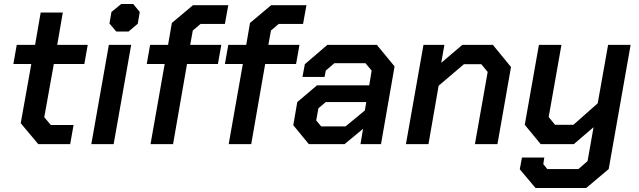

<svg xmlns="http://www.w3.org/2000/svg" viewBox="-20 -723 3204 963"><path d="M84 -105 137 -402H47L64 -498H156L184 -660H295L267 -498H420L403 -402H250L202 -135L235 -96H349L332 0H172Z M529 -605 539 -663 588 -703H648L681 -663L671 -604L625 -565H563ZM526 -498H638L550 0H438Z M806 -402H716L733 -498H823L842 -608L948 -697H1125L1108 -603H986L947 -570L934 -498H1090L1073 -402H918L848 0H735Z M1198 -402H1108L1125 -498H1215L1234 -608L1340 -697H1517L1500 -603H1378L1339 -570L1326 -498H1482L1465 -402H1310L1240 0H1127Z M1451 -95 1471 -211 1570 -295H1832L1844 -369L1813 -406H1657L1614 -369L1608 -337H1497L1509 -401L1622 -498H1870L1959 -390L1891 0H1788L1801 -77L1708 0H1529ZM1713 -89 1810 -169 1817 -211H1614L1577 -180L1566 -119L1591 -89Z M2104 -498H2209L2193 -408L2299 -498H2452L2543 -387L2475 0H2362L2426 -362L2394 -401H2307L2180 -293L2129 0H2016Z M3143 -498 3033 125 2920 220H2666L2587 126L2598 67H2710L2705 100L2725 125H2881L2927 85L2957 -85L2858 0H2692L2612 -97L2683 -498H2796L2732 -136L2764 -97H2856L2978 -205L3030 -498Z"/></svg>

Font: Chakra Petch SemiBold
Style: Italic
Weight: 600
Italic angle: -10°
Designer: Katatrad Aksorn Co.,Ltd.
Foundry: Cadson Demak Co.,Ltd.
Version: Version 1.000; ttfautohint (v1.6)